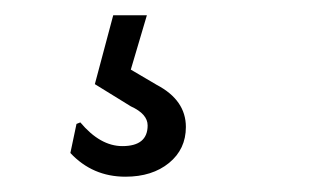

<svg xmlns="http://www.w3.org/2000/svg" viewBox="-20 -39 425 251"><path d="M172 -19 151 52 185 72Q223 92 223 127Q223 156 201 174Q179 192 144 192Q101 192 72 161L80 123L85 121Q111 152 140 152Q173 152 173 125Q173 110 151 100L104 71L128 -19Z"/></svg>

Font: Alegreya Sans
Style: Italic
Weight: 400
Italic angle: -7°
Designer: Juan Pablo del Peral
Foundry: Huerta Tipografica
Version: Version 2.007